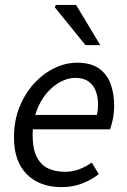

<svg xmlns="http://www.w3.org/2000/svg" viewBox="-20 -755 521 787"><path d="M231.4 12Q142.6 12 89.9 -40.8Q37.3 -93.5 37.3 -191.4Q37.3 -260 59.8 -316Q82.3 -372 119.7 -412.8Q157 -453.6 203 -475.8Q248.9 -498 296.1 -498Q351.4 -498 384.8 -474.9Q418.1 -451.9 433 -412.1Q447.9 -372.2 447.9 -322Q447.9 -302.3 445.5 -284.8Q443.1 -267.2 439.2 -251.9Q435.3 -236.7 431 -224.8H94.4L102.2 -283.9H377.1Q380.1 -296.5 381 -306.1Q381.9 -315.7 381.9 -328Q381.9 -355.9 373.1 -380.4Q364.2 -405 343.6 -420.4Q323 -435.8 288 -435.8Q259 -435.8 228.2 -419.7Q197.4 -403.6 171.6 -373.5Q145.8 -343.3 129.8 -300Q113.7 -256.7 113.7 -203.2Q113.7 -144.5 130.9 -111.3Q148.1 -78.1 177.9 -64.4Q207.7 -50.8 245.6 -50.8Q278.1 -50.8 305.5 -61.5Q332.8 -72.1 356.1 -88.7L384.9 -41.2Q356 -18.4 317.5 -3.2Q279 12 231.4 12ZM330.4 -570 204.2 -725.6 209.2 -734.7H292L391 -570Z"/></svg>

Font: Source Sans 3 VF
Style: Italic
Weight: 200
Italic angle: -11°
Designer: Paul D. Hunt
Foundry: Adobe Systems Incorporated
Version: Version 3.042;hotconv 1.0.118;makeotfexe 2.5.65603